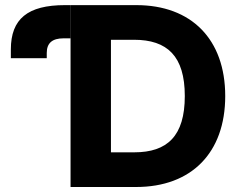

<svg xmlns="http://www.w3.org/2000/svg" viewBox="-20 -748 963 768"><path d="M524.4 0C745.6 0 880.9 -136.7 880.9 -363.8C880.9 -590.8 745.6 -727.5 525.4 -727.5H262.2V0ZM23.4 -550.3V-515.1H167V-536.1C167 -575.7 189 -594.7 234.4 -594.7H261.7V-727.5H239.7C90.8 -727.5 23.4 -672.4 23.4 -550.3ZM423.8 -138.7V-588.9H516.1C648.9 -588.9 719.2 -523.9 719.2 -363.8C719.2 -203.6 648.9 -138.7 517.1 -138.7Z"/></svg>

Font: Raveo
Style: Bold
Weight: 700
Designer: Jakub Foglar, Rasmus Andersson (Inter)
Foundry: Jakubfoglar.com
Version: Version 1.100;Glyphs 3.2.3 (3260)